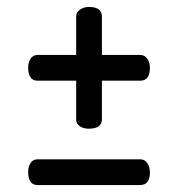

<svg xmlns="http://www.w3.org/2000/svg" viewBox="-20 -530 512 552"><path d="M61 -36Q61 -51 68 -61.5Q75 -72 88 -72H383Q396 -72 403.5 -61Q411 -50 411 -35Q411 2 383 2H88Q61 2 61 -36ZM61 -336Q61 -351 68 -361.5Q75 -372 88 -372H199V-482Q199 -495 210 -502.5Q221 -510 236 -510Q273 -510 273 -482V-372H383Q396 -372 403.5 -361Q411 -350 411 -335Q411 -298 383 -298H273V-187Q273 -160 235 -160Q220 -160 209.5 -167Q199 -174 199 -187V-298H88Q61 -298 61 -336Z"/></svg>

Font: Happy Monkey
Style: Regular
Weight: 400
Version: Version 1.001